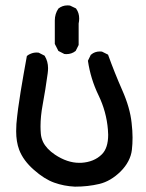

<svg xmlns="http://www.w3.org/2000/svg" viewBox="-20 -681 540 708"><path d="M39.6 -197.3Q39.6 -210.4 40.5 -224.1Q45.4 -278.8 56.2 -343.5Q66.9 -408.2 79.1 -474.6Q86.4 -480.5 93.3 -482.9Q103.5 -487.3 115.2 -487.3Q118.2 -487.3 122.6 -486.8L144.5 -475.6L145 -474.6Q157.2 -454.6 157.2 -429.7Q157.2 -420.4 155.8 -410.2Q147.9 -351.6 137.2 -293.9Q129.4 -252 129.4 -215.3Q129.4 -202.1 130.6 -187.5Q131.8 -172.9 138.7 -157.7Q151.4 -131.8 182.6 -110.8Q228 -80.6 272 -80.6Q275.9 -80.6 279.3 -80.6Q327.1 -83.5 355.5 -111.8Q378.9 -134.8 378.9 -184.1Q378.9 -193.4 377.9 -203.1Q372.6 -269 343.3 -329.6Q314 -390.1 304.2 -457L314.9 -479L315.9 -479.5Q329.1 -491.2 348.6 -491.2Q351.6 -491.2 356 -490.7L378.4 -479.5Q402.3 -413.1 430.7 -348.6Q459.5 -283.7 465.3 -228Q468.8 -198.2 468.8 -173.8Q468.8 -149.4 466.3 -128.4Q463.9 -107.4 453.4 -87.2Q442.9 -66.9 424.8 -48.8Q388.2 -12.7 346.2 -2.7Q304.2 7.3 256.8 7.3H256.3Q215.8 5.4 179.7 -7.6Q143.6 -20.5 105 -54.7Q65.9 -88.9 50.8 -128.4Q39.6 -158.2 39.6 -197.3ZM182.1 -519V-598.6Q182.1 -602.1 182.1 -605.5Q182.1 -629.9 195.3 -649.4Q210 -661.1 228.5 -661.1Q236.3 -661.1 238.8 -660.2L260.3 -649.9L261.2 -648.4Q272 -633.3 272 -612.3Q272 -604 270 -594.2V-515.1L259.3 -493.7L258.3 -492.7Q244.1 -481.4 224.6 -481.4Q221.7 -481.4 217.3 -481.9L195.3 -493.2Z"/></svg>

Font: Bakudai
Style: Medium
Weight: 500
Version: Version 1.48